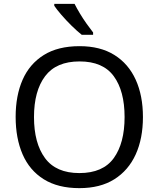

<svg xmlns="http://www.w3.org/2000/svg" viewBox="-20 -964 821 994"><path d="M720 -358Q720 -247 682.5 -164.5Q645 -82 572 -36Q499 10 391 10Q280 10 206.5 -36Q133 -82 97 -165Q61 -248 61 -359Q61 -469 97 -551Q133 -633 206.5 -679Q280 -725 392 -725Q499 -725 572 -679.5Q645 -634 682.5 -551.5Q720 -469 720 -358ZM156 -358Q156 -223 213 -145.5Q270 -68 391 -68Q513 -68 569 -145.5Q625 -223 625 -358Q625 -493 569 -569.5Q513 -646 392 -646Q271 -646 213.5 -569.5Q156 -493 156 -358ZM366 -944Q377 -922 393.5 -894.5Q410 -867 428.5 -841Q447 -815 462 -796V-784H403Q380 -802 351 -830.5Q322 -859 297.5 -887.5Q273 -916 261 -934V-944Z"/></svg>

Font: Noto Sans Elymaic
Style: Regular
Weight: 400
Designer: Morgane Pierson
Foundry: Google LLC
Version: Version 1.002; ttfautohint (v1.8.4.7-5d5b)